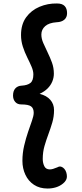

<svg xmlns="http://www.w3.org/2000/svg" viewBox="-20 -906 472 1105"><path d="M308 -886Q338 -886 352 -871.5Q366 -857 366 -830Q366 -806 350 -792.5Q334 -779 306 -778Q262 -775 240 -755.5Q218 -736 218 -707Q218 -684 229 -658.5Q240 -633 254 -604.5Q268 -576 279 -546Q290 -516 290 -482Q290 -459 281 -437Q272 -415 254 -397Q236 -379 208 -366Q248 -356 269.5 -331.5Q291 -307 291 -272Q291 -235 281 -201Q271 -167 258.5 -133.5Q246 -100 236 -65.5Q226 -31 226 9Q226 32 235 50.5Q244 69 267 69Q275 69 285.5 66Q296 63 310 57Q322 50 332.5 53.5Q343 57 350.5 66Q358 75 361.5 86.5Q365 98 365 109Q365 122 358.5 132.5Q352 143 343 150Q325 165 302 172Q279 179 254 179Q208 179 175.5 157.5Q143 136 126 99.5Q109 63 109 20Q109 -25 119 -67.5Q129 -110 141.5 -146.5Q154 -183 164 -211.5Q174 -240 174 -257Q174 -283 158.5 -294Q143 -305 102 -305Q80 -305 67.5 -319.5Q55 -334 55 -356Q55 -383 68.5 -397.5Q82 -412 104 -413Q138 -415 155 -428.5Q172 -442 172 -478Q172 -498 161.5 -522.5Q151 -547 136.5 -576Q122 -605 111.5 -637.5Q101 -670 101 -704Q101 -766 130.5 -806.5Q160 -847 207.5 -867Q255 -887 308 -886Z"/></svg>

Font: Playpen Sans SemiBold
Style: Regular
Weight: 600
Designer: Laura Meseguer, Veronika Burian, José Scaglione
Foundry: TypeTogether
Version: Version 1.001